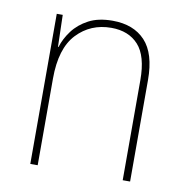

<svg xmlns="http://www.w3.org/2000/svg" viewBox="-66 -602 645 665"><g transform="rotate(10 256.5 -269.0)"><path d="M278 -538Q352 -538 393 -494Q434 -450 434 -357V0H408V-352Q408 -437 373.5 -475Q339 -513 278 -513Q205 -513 157 -462Q109 -411 109 -305V0H83V-528H104L107 -416H109Q118 -446 139 -474Q160 -502 194 -520Q228 -538 278 -538Z"/></g></svg>

Font: Noto Sans Thai SemCond Thin
Style: Regular
Weight: 100
Width: 4
Designer: Monotype Design Team
Foundry: Monotype Imaging Inc.
Version: Version 2.002; ttfautohint (v1.8.4.7-5d5b)